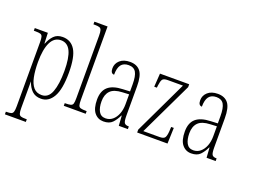

<svg xmlns="http://www.w3.org/2000/svg" viewBox="-140 -1076 2152 1630"><g transform="rotate(20 936.0 -260.5)"><path d="M17 239V215H22Q50 215 64 210.5Q78 206 83 190Q88 174 88 140V-438Q88 -471 83.5 -487Q79 -503 64.5 -507.5Q50 -512 19 -512H5V-536H123L127 -441H130Q147 -486 176 -516Q205 -546 255 -546Q330 -546 368.5 -483Q407 -420 407 -278Q407 -129 367 -59.5Q327 10 258 10Q207 10 176.5 -19.5Q146 -49 130 -98H129Q129 -78 129 -48Q129 -18 129 18V141Q129 174 134 190Q139 206 153 210.5Q167 215 194 215H206V239ZM253 -21Q314 -21 340 -90.5Q366 -160 366 -279Q366 -398 338 -456.5Q310 -515 251 -515Q190 -515 159.5 -452Q129 -389 129 -275Q129 -198 140.5 -141Q152 -84 179 -52.5Q206 -21 253 -21Z M462 0V-24H466Q499 -24 515 -28.5Q531 -33 535.5 -48.5Q540 -64 540 -98V-660Q540 -695 535 -711Q530 -727 515.5 -731.5Q501 -736 474 -736H462V-760H581V-98Q581 -64 585.5 -48.5Q590 -33 606 -28.5Q622 -24 655 -24H660V0Z M822 10Q772 10 740.5 -28.5Q709 -67 709 -147Q709 -225 752.5 -263Q796 -301 886 -304L949 -307V-371Q949 -446 929.5 -479.5Q910 -513 863 -513Q817 -513 795 -484Q773 -455 773 -394Q741 -394 741 -441Q741 -484 774 -513.5Q807 -543 865 -543Q927 -543 958.5 -503.5Q990 -464 990 -367V-105Q990 -52 1000.5 -38Q1011 -24 1039 -24H1041V0H959L953 -90H950Q930 -47 902.5 -18.5Q875 10 822 10ZM830 -21Q866 -21 893 -43.5Q920 -66 935 -104.5Q950 -143 950 -191V-281L891 -278Q815 -275 782.5 -241Q750 -207 750 -146Q750 -90 769 -55.5Q788 -21 830 -21Z M1125 0V-26L1354 -507H1218Q1180 -507 1169.5 -491.5Q1159 -476 1154 -435L1152 -415H1128L1136 -536H1400V-510L1170 -29H1316Q1353 -29 1364 -45Q1375 -61 1378 -103L1380 -143H1404L1399 0Z M1615 10Q1565 10 1533.5 -28.5Q1502 -67 1502 -147Q1502 -225 1545.5 -263Q1589 -301 1679 -304L1742 -307V-371Q1742 -446 1722.5 -479.5Q1703 -513 1656 -513Q1610 -513 1588 -484Q1566 -455 1566 -394Q1534 -394 1534 -441Q1534 -484 1567 -513.5Q1600 -543 1658 -543Q1720 -543 1751.5 -503.5Q1783 -464 1783 -367V-105Q1783 -52 1793.5 -38Q1804 -24 1832 -24H1834V0H1752L1746 -90H1743Q1723 -47 1695.5 -18.5Q1668 10 1615 10ZM1623 -21Q1659 -21 1686 -43.5Q1713 -66 1728 -104.5Q1743 -143 1743 -191V-281L1684 -278Q1608 -275 1575.5 -241Q1543 -207 1543 -146Q1543 -90 1562 -55.5Q1581 -21 1623 -21Z"/></g></svg>

Font: Noto Serif ExtraCondensed ExtraLight
Style: Regular
Weight: 200
Width: 2
Designer: Monotype Design Team
Foundry: Monotype Imaging Inc.
Version: Version 2.015